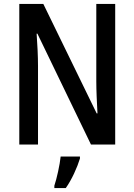

<svg xmlns="http://www.w3.org/2000/svg" viewBox="-20 -734 682 975"><path d="M565 0V-714H469V-321C469 -274 472 -214 475 -158H471L200 -714H78V0H173V-399C173 -449 170 -506 166 -563H170L442 0ZM386 71V61H288C284 102 268 174 256 209V221H314C344 179 372 117 386 71Z"/></svg>

Font: Noto Sans Armenian Condensed Medium
Style: Regular
Weight: 500
Width: 3
Designer: Monotype Design Team
Foundry: Monotype Imaging Inc.
Version: Version 2.008